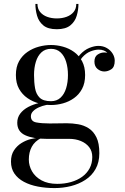

<svg xmlns="http://www.w3.org/2000/svg" viewBox="-20 -699 636 979"><path d="M258 260Q213 260 172.8 252.2Q132.5 244.5 101.8 228Q71 211.5 53.5 186Q36 160.5 36 125Q36 91 51.2 67.8Q66.5 44.5 89.2 30.5Q112 16.5 135.5 10.5Q159 4.5 176 4.5H190.5Q157 21.5 142 49.5Q127 77.5 127 114.5Q127 146 143.2 174.5Q159.5 203 192 220.8Q224.5 238.5 272 238.5Q309.5 238.5 342 229.2Q374.5 220 398.8 202.5Q423 185 436.8 159.5Q450.5 134 450.5 101.5Q450.5 72 434.8 51.5Q419 31 392.2 20Q365.5 9 333 9Q322.5 9 298.8 9Q275 9 251.2 9Q227.5 9 216.5 9Q149 9 108.5 -9.5Q68 -28 68 -73Q68 -99.5 83.2 -119.8Q98.5 -140 124.5 -153.8Q150.5 -167.5 183.2 -174.5Q216 -181.5 251.5 -181.5L250.5 -167.5Q234.5 -167.5 215 -163.5Q195.5 -159.5 177.8 -151.5Q160 -143.5 148.8 -132Q137.5 -120.5 137.5 -106Q137.5 -80 164.8 -74.8Q192 -69.5 233 -69.5Q250.5 -69.5 265 -69.8Q279.5 -70 293.2 -70.2Q307 -70.5 321 -70.5Q349 -70.5 378.2 -65.5Q407.5 -60.5 432 -45Q456.5 -29.5 471.5 0.8Q486.5 31 486.5 82Q486.5 129 467.2 163Q448 197 415.2 218.2Q382.5 239.5 341.8 249.8Q301 260 258 260ZM240 -163.5Q209.5 -163.5 178 -172Q146.5 -180.5 120 -198.8Q93.5 -217 77.2 -246Q61 -275 61 -316.5Q61 -358 77.2 -387Q93.5 -416 120 -434.2Q146.5 -452.5 178 -461Q209.5 -469.5 240 -469.5Q270.5 -469.5 301.2 -461Q332 -452.5 357.5 -434.2Q383 -416 398.5 -387Q414 -358 414 -316.5Q414 -275 398.5 -246Q383 -217 357.5 -198.8Q332 -180.5 301.2 -172Q270.5 -163.5 240 -163.5ZM240 -183Q269.5 -183 288.8 -201Q308 -219 317.2 -249.2Q326.5 -279.5 326.5 -316.5Q326.5 -353.5 317.2 -383.8Q308 -414 288.8 -432Q269.5 -450 240 -450Q210.5 -450 191.2 -432Q172 -414 162.8 -383.8Q153.5 -353.5 153.5 -316.5Q153.5 -279.5 158.8 -249.2Q164 -219 182.2 -201Q200.5 -183 240 -183ZM512 -334.5Q493 -334.5 477.2 -347.5Q461.5 -360.5 461.5 -385Q461.5 -410 477.8 -420.8Q494 -431.5 512 -431.5Q530.5 -431.5 547.2 -420.8Q564 -410 564 -389.5H545Q545 -410 529 -428Q513 -446 483 -446Q465 -446 442 -437.2Q419 -428.5 399 -405.8Q379 -383 369 -341L355 -351Q365 -395 387.5 -419.8Q410 -444.5 435.8 -454.8Q461.5 -465 481.5 -465Q506 -465 524.8 -454Q543.5 -443 554.2 -425.8Q565 -408.5 565 -389.5Q565 -357.5 547.8 -346Q530.5 -334.5 512 -334.5ZM269.5 -550Q224.5 -550 201 -569.5Q177.5 -589 169 -618.8Q160.5 -648.5 160.5 -679H171Q171 -654.5 184.5 -638Q198 -621.5 220.5 -613.2Q243 -605 269.5 -605Q296.5 -605 319.2 -613.2Q342 -621.5 355.5 -638Q369 -654.5 369 -679H380Q380 -648.5 371.2 -618.8Q362.5 -589 338.5 -569.5Q314.5 -550 269.5 -550Z"/></svg>

Font: Bodoni Moda
Style: Regular
Weight: 400
Designer: Owen Earl
Foundry: indestructible type
Version: Version 2.005